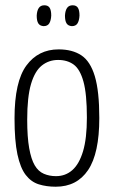

<svg xmlns="http://www.w3.org/2000/svg" viewBox="-20 -697 432 727"><path d="M191 10Q156 10 127 1Q98 -8 77.5 -34.5Q57 -61 46 -112.5Q35 -164 35 -249Q35 -388 80 -449Q125 -510 202 -510Q254 -510 288 -487.5Q322 -465 339 -408.5Q356 -352 356 -250Q356 -116 313.5 -53Q271 10 191 10ZM192 -30Q228 -30 254 -53Q280 -76 294.5 -124.5Q309 -173 309 -252Q309 -341 296 -388Q283 -435 259 -452.5Q235 -470 200 -470Q165 -470 138.5 -449Q112 -428 97.5 -379Q83 -330 83 -244Q83 -178 90.5 -136Q98 -94 111.5 -71Q125 -48 146 -39Q167 -30 192 -30ZM145 -598Q131 -599 125 -608.5Q119 -618 119 -638Q120 -657 127 -667Q134 -677 148 -677Q162 -677 168 -667.5Q174 -658 174 -638Q173 -619 166.5 -608.5Q160 -598 145 -598ZM252 -598Q238 -599 232 -608.5Q226 -618 226 -638Q227 -657 234 -667Q241 -677 255 -677Q269 -677 275 -667.5Q281 -658 281 -638Q280 -619 273.5 -608.5Q267 -598 252 -598Z"/></svg>

Font: Yanone Kaffeesatz ExtraLight Light
Style: Regular
Weight: 300
Version: Version 2.003